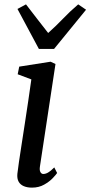

<svg xmlns="http://www.w3.org/2000/svg" viewBox="-20 -849 414 879"><path d="M126.5 10Q104.5 10 88.8 3.2Q73 -3.5 65.2 -17.5Q57.5 -31.5 59.5 -53Q61.5 -73 66.8 -108Q72 -143 79 -188.2Q86 -233.5 93.8 -284Q101.5 -334.5 109.2 -386.2Q117 -438 123.5 -485.5L61 -509L68 -544L211.5 -566.5L234 -556L163 -88Q160 -70 165 -61.2Q170 -52.5 178 -52.5Q188.5 -52.5 200 -59Q211.5 -65.5 228.5 -82.5L241.5 -57Q237 -50 221.8 -33.8Q206.5 -17.5 182.2 -3.8Q158 10 126.5 10ZM158 -625 60 -808 99 -829Q124 -796.5 149.2 -763.8Q174.5 -731 200.5 -698Q237.5 -731 268.8 -763.8Q300 -796.5 338 -829L374 -804.5L227.5 -625Z"/></svg>

Font: Merriweather Light 18pt
Style: Italic
Weight: 400
Italic angle: -7.8°
Version: Version 2.101